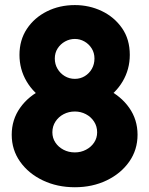

<svg xmlns="http://www.w3.org/2000/svg" viewBox="-20 -748 602 775"><path d="M282.2 7.8Q210.9 7.8 153.1 -19.8Q95.2 -47.4 61.3 -95.2Q27.3 -143.1 27.3 -204.1Q27.3 -265.1 61.3 -313Q95.2 -360.8 153.1 -388.4Q210.9 -416 282.2 -416Q353 -416 410.4 -388.4Q467.8 -360.8 501.5 -313Q535.2 -265.1 535.2 -204.1Q535.2 -143.1 501.5 -95.2Q467.8 -47.4 410.4 -19.8Q353 7.8 282.2 7.8ZM282.2 -132.8Q306.6 -132.8 327.1 -143.6Q347.7 -154.3 359.9 -172.6Q372.1 -190.9 372.1 -213.9Q372.1 -238.3 359.6 -257.3Q347.2 -276.4 326.7 -287.1Q306.2 -297.9 282.2 -297.9Q257.3 -297.9 236.8 -287.1Q216.3 -276.4 203.9 -257.3Q191.4 -238.3 191.4 -213.9Q191.4 -190.9 203.6 -172.6Q215.8 -154.3 236.3 -143.6Q256.8 -132.8 282.2 -132.8ZM281.2 -311.5Q216.8 -311.5 166.5 -341.1Q116.2 -370.6 87.4 -419.4Q58.6 -468.3 58.6 -526.4Q58.6 -586.4 88.6 -631.6Q118.7 -676.8 169.4 -702.1Q220.2 -727.5 282.2 -727.5Q340.3 -727.5 390.9 -703.4Q441.4 -679.2 472.7 -634.3Q503.9 -589.4 503.9 -526.4Q503.9 -468.3 475.1 -419.4Q446.3 -370.6 396 -341.1Q345.7 -311.5 281.2 -311.5ZM282.2 -429.7Q304.2 -429.7 322.3 -440.7Q340.3 -451.7 350.8 -470.2Q361.3 -488.8 361.3 -511.7Q361.3 -534.7 350.1 -552.5Q338.9 -570.3 320.8 -580.6Q302.7 -590.8 282.2 -590.8Q261.2 -590.8 242.7 -580.6Q224.1 -570.3 212.6 -552.5Q201.2 -534.7 201.2 -511.7Q201.2 -488.8 212.2 -470.2Q223.1 -451.7 241.5 -440.7Q259.8 -429.7 282.2 -429.7Z"/></svg>

Font: Reddit Mono Black
Style: Regular
Weight: 900
Monospace: yes
Designer: Stephen Hutchings
Foundry: Reddit
Version: Version 1.014